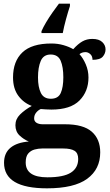

<svg xmlns="http://www.w3.org/2000/svg" viewBox="-20 -786 600 1046"><path d="M236 240Q2 240 2 101Q2 48 37 19Q72 -10 137 -15Q110 -26 87 -47.5Q64 -69 64 -104Q64 -137 89 -162Q114 -187 153 -209Q109 -225 80 -264Q51 -303 51 -364Q51 -452 102 -500.5Q153 -549 260 -549Q295 -549 326 -540Q357 -531 379 -518Q405 -547 429 -560.5Q453 -574 483 -574Q519 -574 537 -557Q555 -540 555 -517Q555 -495 540 -477.5Q525 -460 484 -460Q484 -480 472 -491Q460 -502 446 -502Q426 -502 413 -491Q433 -469 447.5 -435Q462 -401 462 -364Q462 -288 413 -238.5Q364 -189 260 -189Q249 -189 230 -190Q211 -191 202 -192Q188 -186 177 -172.5Q166 -159 166 -141Q166 -125 179 -117Q192 -109 213 -109H334Q434 -109 480 -68.5Q526 -28 526 44Q526 136 455 188Q384 240 236 240ZM257 -248Q297 -248 311 -279.5Q325 -311 325 -365Q325 -421 310.5 -455Q296 -489 256 -489Q217 -489 202 -454Q187 -419 187 -364Q187 -312 202.5 -280Q218 -248 257 -248ZM238 180Q326 180 366 154.5Q406 129 406 80Q406 48 386 35.5Q366 23 325 23H209Q189 23 168.5 28.5Q148 34 134 50Q120 66 120 99Q120 180 238 180ZM206 -616Q215 -637 231 -664Q247 -691 266 -718Q285 -745 301 -766H361V-753Q351 -723 339.5 -681Q328 -639 322 -606H206Z"/></svg>

Font: Noto Serif Bengali
Style: Bold
Weight: 700
Designer: Juan Bruce, Universal Thirst, Indian Type Foundry and the Monotype Design Team.
Foundry: Monotype Imaging Inc.
Version: Version 2.003; ttfautohint (v1.8.4.7-5d5b)